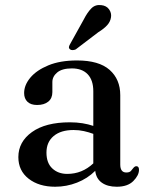

<svg xmlns="http://www.w3.org/2000/svg" viewBox="-20 -716 584 748"><path d="M51.5 -104Q51.5 -163.5 104.5 -201.5Q157.5 -239.5 252 -239.5Q278.5 -239.5 301.5 -235.8Q324.5 -232 343.5 -225.5V-360.5Q343.5 -403.5 321.8 -426.5Q300 -449.5 260 -449.5Q222 -449.5 203 -433.8Q184 -418 184 -396.5V-357Q184 -333 168 -320Q152 -307 124.5 -307Q100 -307 87 -319.5Q74 -332 74 -353.5Q74 -384.5 98.2 -413.5Q122.5 -442.5 168.5 -461.5Q214.5 -480.5 280 -480.5Q365.5 -480.5 407 -443.8Q448.5 -407 448.5 -345.5V-75Q448.5 -44 472 -44Q484.5 -44 489.8 -49.8Q495 -55.5 499 -61Q505 -68.5 511 -68.5Q521.5 -68.5 521.5 -54.5Q521.5 -33 499.5 -10.8Q477.5 11.5 435 11.5Q399 11.5 376.8 -4.2Q354.5 -20 351 -50.5Q321 -20.5 280 -4.5Q239 11.5 195 11.5Q131.5 11.5 91.5 -19.8Q51.5 -51 51.5 -104ZM161 -121.5Q161 -81 183.8 -59.8Q206.5 -38.5 242 -38.5Q300 -38.5 343.5 -79.5V-194.5Q326 -201 307 -205.2Q288 -209.5 266.5 -209.5Q217 -209.5 189 -186Q161 -162.5 161 -121.5ZM306.5 -640.5Q320.5 -668 336 -683.5Q351.5 -699 374.5 -696Q394.5 -694 404.8 -679.8Q415 -665.5 412.5 -649Q410 -631.5 397.5 -617.8Q385 -604 363 -590.5L275 -523.5Q269.5 -521 263 -520.8Q256.5 -520.5 252.5 -524Q247.5 -528.5 248.8 -534Q250 -539.5 253.5 -545Z"/></svg>

Font: Fraunces 9pt
Style: Regular
Weight: 400
Version: Version 1.000;[b76b70a41]